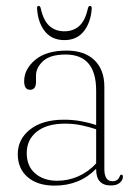

<svg xmlns="http://www.w3.org/2000/svg" viewBox="-20 -602 438 632"><path d="M38.5 -94.5Q38.5 -144 79.2 -176Q120 -208 190.5 -208Q220.5 -208 247.2 -203Q274 -198 296.5 -190.5V-304Q296.5 -422.5 196 -422.5Q145.5 -422.5 122 -401Q98.5 -379.5 98.5 -353.5V-332.5Q98.5 -306.5 79 -306.5Q59.5 -306.5 59.5 -334.5Q59.5 -374.5 96 -405Q132.5 -435.5 199.5 -435.5Q258 -435.5 290.8 -404Q323.5 -372.5 323.5 -316.5V-45.5Q323.5 -5.5 350 -5.5Q368.5 -5.5 374 -21.5Q376 -27 379.5 -27Q384.5 -27 384.5 -20.5Q384.5 -9 374.2 -0.2Q364 8.5 345 8.5Q296.5 8.5 296.5 -44.5V-46.5Q242.5 9 159.5 9Q103.5 9 71 -19Q38.5 -47 38.5 -94.5ZM68 -98Q68 -55 96 -31Q124 -7 168 -7Q204.5 -7 237.5 -21.5Q270.5 -36 296.5 -64V-176.5Q274 -184 248.5 -189.5Q223 -195 194.5 -195Q134 -195 101 -168.5Q68 -142 68 -98ZM192 -499Q221 -499 240.8 -516.5Q260.5 -534 269.5 -575Q271.5 -582.5 276.5 -582.5Q282 -582.5 282 -574.5Q279 -528.5 256 -499.2Q233 -470 192 -470Q150.5 -470 127.5 -499.2Q104.5 -528.5 102 -574.5Q101.5 -582.5 107.5 -582.5Q112 -582.5 114 -575Q123 -534 142.8 -516.5Q162.5 -499 192 -499Z"/></svg>

Font: Fraunces 144pt Soft Thin
Style: Regular
Weight: 100
Version: Version 1.000;[0bf87f6ff]